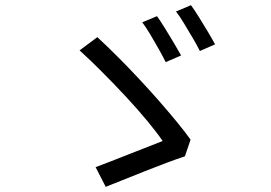

<svg xmlns="http://www.w3.org/2000/svg" viewBox="-20 -763 1040 737"><path d="M582.7 -700.9Q595.4 -683.4 612.7 -655.3Q630 -627.2 647.3 -598.4Q664.5 -569.6 675.1 -550L616 -524.5Q605.6 -545.9 589.4 -574.7Q573.2 -603.5 556.3 -631.7Q539.3 -659.9 526 -677.4ZM713.1 -743.1Q725.9 -725.6 743.4 -697.6Q760.9 -669.6 777.8 -641.3Q794.7 -613 805.6 -592.8L747.2 -567.2Q736.2 -589.2 719.6 -617.5Q703 -645.9 686.2 -673.5Q669.4 -701.2 655.6 -718.8ZM689.8 -163Q659.4 -153 618 -137.5Q576.7 -121.9 532.6 -104.4Q488.6 -86.9 449.9 -71.4Q411.1 -56 385.8 -45.8L347 -121.4Q370.6 -130 405.6 -143.8Q440.5 -157.7 478.7 -172.5Q516.9 -187.3 550.3 -200.5Q583.6 -213.8 604.4 -221.8Q582.7 -253.6 545.7 -298.4Q508.7 -343.1 463.3 -392Q417.8 -440.8 371.4 -487.3Q325 -533.9 285.5 -569.6L353.6 -620.4Q392 -585 433.7 -543.2Q475.4 -501.4 516.2 -457.6Q557.1 -413.9 594.1 -371.4Q631.1 -329 661.5 -291.8Q691.9 -254.7 711.5 -227Z"/></svg>

Font: Noto Sans SC Thin
Style: Regular
Weight: 100
Designer: Ryoko NISHIZUKA 西塚涼子 (kana, bopomofo & ideographs); Paul D. Hunt (Latin, Greek & Cyrillic); Sandoll Communications 산돌커뮤니
Foundry: Adobe
Version: Version 2.004-H2;hotconv 1.0.118;makeotfexe 2.5.65603